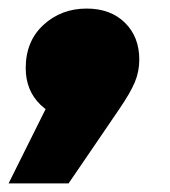

<svg xmlns="http://www.w3.org/2000/svg" viewBox="-72 -268 396 448"><path d="M-52 160 88 -121 112 10Q57 10 22.5 -23.5Q-12 -57 -12 -109Q-12 -172 29.5 -210Q71 -248 130 -248Q186 -248 219.5 -215Q253 -182 253 -129Q253 -101 242.5 -76Q232 -51 206 -13L88 160Z"/></svg>

Font: Montserrat Thin Black
Style: Italic
Weight: 900
Italic angle: -11.3°
Version: Version 9.000